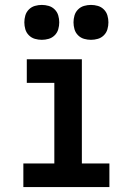

<svg xmlns="http://www.w3.org/2000/svg" viewBox="-20 -761 540 781"><path d="M75 0V-96H201V-424H89V-520H313V-96H425V0ZM350 -599Q336 -599 322 -603Q308 -607 297.5 -617.5Q287 -628 283 -642Q279 -656 279 -670Q279 -684 283 -698Q287 -712 297.5 -722.5Q308 -733 322 -737Q336 -741 350 -741Q364 -741 378 -737Q392 -733 402.5 -722.5Q413 -712 417 -698Q421 -684 421 -670Q421 -656 417 -642Q413 -628 402.5 -617.5Q392 -607 378 -603Q364 -599 350 -599ZM150 -599Q136 -599 122 -603Q108 -607 97.5 -617.5Q87 -628 83 -642Q79 -656 79 -670Q79 -684 83 -698Q87 -712 97.5 -722.5Q108 -733 122 -737Q136 -741 150 -741Q164 -741 178 -737Q192 -733 202.5 -722.5Q213 -712 217 -698Q221 -684 221 -670Q221 -656 217 -642Q213 -628 202.5 -617.5Q192 -607 178 -603Q164 -599 150 -599Z"/></svg>

Font: Iosevka Gothic
Style: Bold
Weight: 700
Monospace: yes
Designer: Belleve Invis
Foundry: Belleve Invis
Version: Version 15.5.1; ttfautohint (v1.8.4)